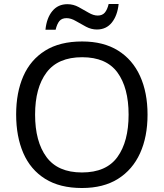

<svg xmlns="http://www.w3.org/2000/svg" viewBox="-20 -933 821 963"><path d="M720 -358Q720 -247 682.5 -164.5Q645 -82 572 -36Q499 10 391 10Q280 10 206.5 -36Q133 -82 97 -165Q61 -248 61 -359Q61 -469 97 -551Q133 -633 206.5 -679Q280 -725 392 -725Q499 -725 572 -679.5Q645 -634 682.5 -551.5Q720 -469 720 -358ZM156 -358Q156 -223 213 -145.5Q270 -68 391 -68Q513 -68 569 -145.5Q625 -223 625 -358Q625 -493 569 -569.5Q513 -646 392 -646Q271 -646 213.5 -569.5Q156 -493 156 -358ZM208 -784Q214 -843 242.5 -877.5Q271 -912 318 -912Q348 -912 374.5 -897.5Q401 -883 425 -869Q449 -855 470 -855Q493 -855 505.5 -869.5Q518 -884 525 -913H575Q569 -855 541 -820Q513 -785 466 -785Q438 -785 411.5 -799Q385 -813 360.5 -827.5Q336 -842 314 -842Q290 -842 278 -827.5Q266 -813 259 -784Z"/></svg>

Font: Noto Kufi Arabic
Style: Regular
Weight: 400
Designer: Monotype Design Team, David Williams, Khaled Hosny
Foundry: Google LLC
Version: Version 2.109; ttfautohint (v1.8.4.7-5d5b)